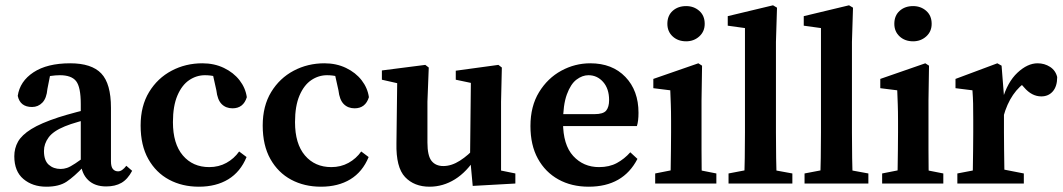

<svg xmlns="http://www.w3.org/2000/svg" viewBox="-20 -693 4015 725"><path d="M155 12Q103 12 68.5 -17Q34 -46 34 -103Q34 -133 48 -158Q62 -183 98 -205.5Q134 -228 201 -250Q229 -259 270.5 -270Q312 -281 345 -289V-252Q314 -244 279 -234Q244 -224 225 -216Q181 -198 163.5 -174Q146 -150 146 -123Q146 -87 164 -71Q182 -55 209 -55Q221 -55 233 -59Q245 -63 264.5 -76Q284 -89 319 -115L331 -65H297Q260 -26 231.5 -7Q203 12 155 12ZM381 11Q338 11 313 -13Q288 -37 285 -79V-300Q285 -364 267.5 -386.5Q250 -409 206 -409Q190 -409 169.5 -406Q149 -403 121 -394L173 -428L159 -357Q156 -322 140 -305.5Q124 -289 101 -289Q56 -289 47 -331Q55 -386 106.5 -420Q158 -454 245 -454Q326 -454 362.5 -415.5Q399 -377 399 -286V-84Q399 -63 406.5 -54.5Q414 -46 426 -46Q441 -46 457 -67L479 -48Q462 -16 438.5 -2.5Q415 11 381 11Z M731 12Q668 12 618.5 -14.5Q569 -41 540 -92.5Q511 -144 511 -219Q511 -293 543 -345.5Q575 -398 628 -426Q681 -454 744 -454Q789 -454 825.5 -436.5Q862 -419 884.5 -390Q907 -361 912 -326Q899 -284 858 -284Q833 -284 817 -300Q801 -316 797 -352L781 -424L839 -388Q796 -409 754 -409Q722 -409 694.5 -390.5Q667 -372 650 -332.5Q633 -293 633 -232Q633 -150 670.5 -106Q708 -62 770 -62Q806 -62 835 -78Q864 -94 883 -121L911 -100Q888 -44 842 -16Q796 12 731 12Z M1192 12Q1129 12 1079.5 -14.5Q1030 -41 1001 -92.5Q972 -144 972 -219Q972 -293 1004 -345.5Q1036 -398 1089 -426Q1142 -454 1205 -454Q1250 -454 1286.5 -436.5Q1323 -419 1345.5 -390Q1368 -361 1373 -326Q1360 -284 1319 -284Q1294 -284 1278 -300Q1262 -316 1258 -352L1242 -424L1300 -388Q1257 -409 1215 -409Q1183 -409 1155.5 -390.5Q1128 -372 1111 -332.5Q1094 -293 1094 -232Q1094 -150 1131.5 -106Q1169 -62 1231 -62Q1267 -62 1296 -78Q1325 -94 1344 -121L1372 -100Q1349 -44 1303 -16Q1257 12 1192 12Z M1602 12Q1544 12 1509.5 -24.5Q1475 -61 1477 -152L1480 -398L1506 -373L1422 -392V-427L1586 -448L1599 -438L1594 -309V-155Q1594 -105 1609.5 -85.5Q1625 -66 1654 -66Q1685 -66 1717 -86.5Q1749 -107 1776 -138L1794 -100H1778Q1743 -44 1698 -16Q1653 12 1602 12ZM1765 9 1755 -99 1758 -380 1701 -392V-426L1862 -448L1875 -438L1872 -309V-49L1926 -38V0Z M2203 12Q2138 12 2088.5 -15.5Q2039 -43 2011 -94Q1983 -145 1983 -217Q1983 -292 2015.5 -345Q2048 -398 2099.5 -426Q2151 -454 2209 -454Q2292 -454 2341.5 -402.5Q2391 -351 2391 -267Q2391 -236 2385 -217H2034V-262H2225Q2258 -262 2269 -275.5Q2280 -289 2280 -315Q2280 -358 2257.5 -383.5Q2235 -409 2202 -409Q2179 -409 2157 -392.5Q2135 -376 2120.5 -336.5Q2106 -297 2106 -231Q2106 -146 2144.5 -104Q2183 -62 2242 -62Q2281 -62 2309.5 -77.5Q2338 -93 2360 -118L2387 -93Q2333 12 2203 12Z M2454 0V-38L2545 -56H2594L2685 -38V0ZM2511 0Q2512 -21 2512.5 -55.5Q2513 -90 2513.5 -127.5Q2514 -165 2514 -193V-236Q2514 -274 2513 -299Q2512 -324 2511 -352L2447 -360V-395L2617 -454L2631 -445L2629 -314V-193Q2629 -165 2629 -127.5Q2629 -90 2629.5 -55.5Q2630 -21 2631 0ZM2571 -537Q2540 -537 2520 -555.5Q2500 -574 2500 -603Q2500 -634 2520 -652Q2540 -670 2571 -670Q2600 -670 2620.5 -652Q2641 -634 2641 -603Q2641 -574 2620.5 -555.5Q2600 -537 2571 -537Z M2731 0V-38L2825 -56H2874L2972 -38V0ZM2790 0Q2793 -96 2793 -193V-587L2728 -596V-632L2899 -673L2914 -664L2910 -535V-193Q2910 -96 2913 0Z M3018 0V-38L3112 -56H3161L3259 -38V0ZM3077 0Q3080 -96 3080 -193V-587L3015 -596V-632L3186 -673L3201 -664L3197 -535V-193Q3197 -96 3200 0Z M3311 0V-38L3402 -56H3451L3542 -38V0ZM3368 0Q3369 -21 3369.5 -55.5Q3370 -90 3370.5 -127.5Q3371 -165 3371 -193V-236Q3371 -274 3370 -299Q3369 -324 3368 -352L3304 -360V-395L3474 -454L3488 -445L3486 -314V-193Q3486 -165 3486 -127.5Q3486 -90 3486.5 -55.5Q3487 -21 3488 0ZM3428 -537Q3397 -537 3377 -555.5Q3357 -574 3357 -603Q3357 -634 3377 -652Q3397 -670 3428 -670Q3457 -670 3477.5 -652Q3498 -634 3498 -603Q3498 -574 3477.5 -555.5Q3457 -537 3428 -537Z M3595 0V-38L3689 -56H3754L3846 -38V0ZM3652 0Q3653 -21 3653.5 -55.5Q3654 -90 3654.5 -127.5Q3655 -165 3655 -193V-242Q3655 -280 3654.5 -302Q3654 -324 3652 -352L3588 -360V-395L3746 -454L3762 -445L3771 -331V-193Q3771 -165 3771.5 -127.5Q3772 -90 3772.5 -55.5Q3773 -21 3774 0ZM3769 -253 3746 -316H3765Q3784 -383 3822 -418.5Q3860 -454 3898 -454Q3924 -454 3945 -440.5Q3966 -427 3972 -402Q3972 -367 3955.5 -348Q3939 -329 3912 -329Q3876 -329 3847 -363L3821 -392L3862 -389Q3795 -348 3769 -253Z"/></svg>

Font: Lisu Bosa ExtraBold
Style: Regular
Weight: 800
Designer: David Morse, Annie Olsen, Victor Gaultney, Frank Grießhammer (Latin)
Foundry: SIL International
Version: Version 2.000